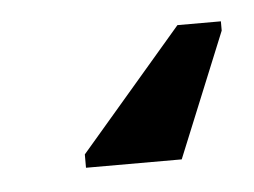

<svg xmlns="http://www.w3.org/2000/svg" viewBox="-27 35 267 202"><g transform="rotate(-5 106.0 136.5)"><path d="M211.9 66.4V76.2L158.2 207.5H57.1V193.4L166 66.4Z"/></g></svg>

Font: Cousine
Style: Regular
Weight: 400
Monospace: yes
Designer: Steve Matteson
Foundry: Ascender Corporation
Version: Version 1.20